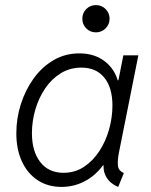

<svg xmlns="http://www.w3.org/2000/svg" viewBox="-20 -735 600 763"><path d="M225.1 7.8Q169.9 7.8 129.4 -19Q88.9 -45.9 66.9 -93.8Q44.9 -141.6 44.9 -205.1Q44.9 -265.1 63 -321.5Q81.1 -377.9 114 -423.6Q147 -469.2 193.1 -496.1Q239.3 -522.9 295.4 -522.9Q355.5 -522.9 396.5 -491.2Q437.5 -459.5 449.7 -408.2L428.2 -416H476.1L447.3 -399.9L470.2 -515.1H529.8L453.1 -130.9Q446.8 -99.6 448.5 -78.1Q450.2 -56.6 472.2 -47.4L449.7 7.8Q428.2 -1 414.3 -15.6Q400.4 -30.3 394.8 -49.1Q389.2 -67.9 393.1 -89.8L413.1 -78.1H369.1L406.7 -104Q373 -47.4 325.9 -19.8Q278.8 7.8 225.1 7.8ZM232.4 -48.3Q277.8 -48.3 313.7 -72Q349.6 -95.7 375 -134.8Q400.4 -173.8 413.6 -221.2Q426.8 -268.6 426.8 -315.4Q426.8 -387.2 394.3 -426.8Q361.8 -466.3 303.7 -466.3Q258.3 -466.3 221.9 -444.1Q185.5 -421.9 159.9 -384.3Q134.3 -346.7 120.6 -300.3Q106.9 -253.9 106.9 -205.6Q106.9 -133.8 139.9 -91.1Q172.9 -48.3 232.4 -48.3ZM361.3 -606.4Q338.4 -606.4 322.8 -622.3Q307.1 -638.2 307.1 -660.6Q307.1 -683.1 322.8 -699Q338.4 -714.8 361.3 -714.8Q383.8 -714.8 399.7 -699Q415.5 -683.1 415.5 -660.6Q415.5 -638.2 399.7 -622.3Q383.8 -606.4 361.3 -606.4Z"/></svg>

Font: Reddit Sans Light
Style: Italic
Weight: 300
Italic angle: -11.25°
Designer: Stephen Hutchings
Version: Version 1.013